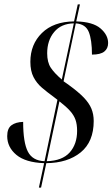

<svg xmlns="http://www.w3.org/2000/svg" viewBox="-20 -780 515 879"><path d="M182 -33Q97 -36 55 -71Q13 -106 13 -157Q13 -192 32.5 -206.5Q52 -221 86 -222Q86 -128 107.5 -86Q129 -44 184 -42L243 -323L225 -337Q196 -358 172 -378.5Q148 -399 133.5 -427Q119 -455 119 -497Q119 -577 172 -629Q225 -681 319 -682L336 -760H346L329 -682Q405 -680 440 -650Q475 -620 475 -583Q475 -558 457.5 -544Q440 -530 401 -530Q401 -597 386.5 -633.5Q372 -670 327 -673L271 -408L295 -391Q339 -359 363.5 -333.5Q388 -308 398.5 -282.5Q409 -257 409 -226Q409 -131 349.5 -82.5Q290 -34 192 -33L168 79H158ZM318 -673Q260 -672 228 -633.5Q196 -595 196 -536Q196 -495 212.5 -470Q229 -445 263 -416ZM194 -42Q265 -44 299 -82Q333 -120 333 -181Q333 -211 325.5 -232Q318 -253 300.5 -272.5Q283 -292 252 -316Z"/></svg>

Font: Noto Serif Display ExtraCondensed
Style: Italic
Weight: 400
Width: 2
Italic angle: -12°
Designer: Monotype Design Team
Foundry: Monotype Imaging Inc.
Version: Version 2.009